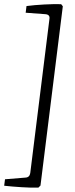

<svg xmlns="http://www.w3.org/2000/svg" viewBox="-38 -711 357 920"><path d="M146 188Q112 189 65 186Q18 183 -18 179L-14 148L84 140Q104 139 107 118L199 -621Q202 -641 180 -643L85 -650L89 -682Q127 -687 174 -689.5Q221 -692 255 -691L263 -681L156 178Z"/></svg>

Font: Yrsa Light
Style: Italic
Weight: 300
Italic angle: -7.10001°
Designer: Anna Giedrys (Yrsa+Rasa design), David Brezina (Yrsa art-direction, Rasa art-direction, design)
Foundry: Rosetta Type Foundry
Version: Version 2.004